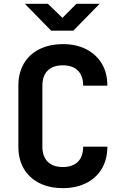

<svg xmlns="http://www.w3.org/2000/svg" viewBox="-20 -970 639 1000"><path d="M246.6 -810.1 109.4 -950.2H229.5L305.2 -877L377.9 -950.2H499L361.8 -810.1ZM307.1 9.8Q236.8 9.8 184.6 -16.6Q132.8 -43 104 -91.3Q75.7 -139.6 75.7 -206.1V-523.9Q75.7 -589.8 104 -638.7Q132.3 -687 184.6 -713.4Q236.3 -739.7 307.1 -740.2Q377 -740.2 429.2 -713.4Q481 -687 510.3 -638.7Q539.1 -590.3 539.1 -523.9H413.1Q413.1 -574.7 385.7 -602.5Q358.4 -629.9 307.1 -629.9Q256.8 -629.9 228.5 -602.5Q200.7 -575.2 200.7 -523.9V-206.1Q200.7 -155.3 228.5 -127.4Q256.3 -100.1 307.1 -100.1Q357.9 -100.1 385.7 -127.4Q413.1 -154.8 413.1 -206.1H539.1Q539.1 -140.1 510.3 -91.3Q481.4 -43 429.2 -16.6Q377 9.8 307.1 9.8Z"/></svg>

Font: UDEV Gothic 35
Style: Bold
Weight: 700
Version: v2.1.0; ttfautohint (v1.8.4.7-5d5b-dirty) -l 6 -r 45 -G 200 